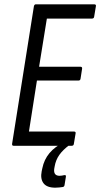

<svg xmlns="http://www.w3.org/2000/svg" viewBox="-20 -675 464 889"><path d="M43 0Q35 0 36 -9L137 -646Q139 -655 146 -655H416Q426 -655 424 -646L416 -598Q415 -589 406 -589H197L161 -366H352Q362 -366 360 -356L353 -311Q352 -302 343 -302H151L114 -66H322Q332 -66 330 -57L322 -9Q321 0 312 0ZM236 194Q197 194 181.5 173.5Q166 153 173 118L176 104Q184 64 209 34Q234 4 280 -19L302 -4Q271 19 254.5 42.5Q238 66 233 96L231 107Q227 139 256 139Q262 139 267 138Q272 137 277 136Q287 134 285 144L279 181Q278 190 270 191Q262 192 254 193Q246 194 236 194Z"/></svg>

Font: Sofia Sans Condensed
Style: Italic
Weight: 400
Italic angle: -9°
Designer: Botio Nikoltchev, Ani Petrova
Foundry: lettersoup
Version: Version 4.101